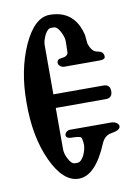

<svg xmlns="http://www.w3.org/2000/svg" viewBox="-83 -767 600 834"><g transform="rotate(-10 217.5 -350.5)"><path d="M410 -182C411 -195 393 -205 378 -205H196C181 -205 172 -193 172 -184C173 -175 181 -170 195 -170C222 -170 236 -167 239 -162C242 -153 244 -142 244 -127C243 -114 239 -99 232 -84C223 -67 213 -58 203 -58H191C181 -58 172 -67 163 -84C155 -99 151 -114 151 -127V-309H372C391 -309 401 -319 401 -339C401 -359 391 -369 372 -369H151V-586C151 -599 155 -613 163 -630C172 -647 181 -655 191 -655H203C213 -655 222 -647 231 -630C240 -613 244 -599 244 -586L243 -537C241 -526 231 -519 213 -518C200 -517 193 -511 193 -500C193 -489 206 -479 218 -479H375C391 -479 399 -483 399 -492C399 -507 391 -515 375 -518C364 -520 356 -524 351 -530C348 -533 345 -538 341 -545L335 -560L331 -600C324 -630 312 -654 295 -673C271 -699 238 -712 195 -712C150 -712 111 -676 78 -603C46 -531 30 -449 30 -356C29 -255 45 -169 78 -97C111 -25 151 11 197 11C246 11 289 -33 326 -122C335 -143 349 -156 369 -159C396 -163 409 -171 410 -182Z"/></g></svg>

Font: GFS Eustace
Style: Regular
Weight: 400
Designer: George Matthiopoulos
Foundry: George Matthiopoulos
Version: Version 1.0